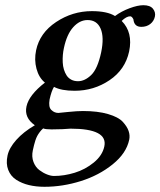

<svg xmlns="http://www.w3.org/2000/svg" viewBox="-20 -487 622 745"><path d="M372.6 -284.2Q384.8 -342.8 370.4 -376Q356 -409.2 319.8 -409.2Q289.1 -409.2 264.2 -381.6Q239.3 -354 228 -300.8Q225.1 -287.6 223.9 -273.7Q222.7 -259.8 223.4 -244.9Q224.1 -230 228 -217.3Q231.9 -204.6 238.5 -194.3Q245.1 -184.1 256.3 -178Q267.6 -171.9 282.7 -171.9Q309.1 -171.9 334 -196Q358.9 -220.2 372.6 -284.2ZM179.7 15.1Q156.7 15.1 147.5 11.2Q140.1 17.6 134.3 25.4Q128.4 33.2 124.5 40.5Q120.6 47.9 117.2 58.1Q113.8 68.4 112.1 75.9Q110.4 83.5 107.4 96.2Q102.1 121.1 109.9 141.4Q117.7 161.6 132.6 172.9Q147.5 184.1 162.6 189.9Q177.7 195.8 189.5 195.8Q229 195.8 269.8 183.3Q310.5 170.9 344 143.6Q377.4 116.2 384.8 81.1Q399.4 12.2 253.4 12.2Q248.5 12.2 222.2 14.2Q206.5 15.1 179.7 15.1ZM528.3 -382.8Q500.5 -382.8 497.6 -412.1Q492.2 -423.3 485.4 -423.8Q470.7 -423.8 452.1 -405.8Q496.6 -361.3 481 -287.1Q465.8 -216.8 405 -175.8Q344.2 -134.8 269.5 -134.8Q217.8 -134.8 189.5 -149.9Q179.7 -134.3 172.4 -101.1Q169.9 -85.9 171.6 -75.9Q173.3 -65.9 179.4 -60.1Q185.5 -54.2 192.4 -51.5Q199.2 -48.8 206.5 -48.8Q207.5 -48.8 243.4 -52.5Q279.3 -56.2 301.8 -56.2Q359.4 -56.2 399.4 -44.4Q439.5 -32.7 456.3 -14.4Q473.1 3.9 479 21.2Q484.9 38.6 481.4 55.2Q470.2 107.9 417.2 150.6Q364.3 193.4 293.7 215.6Q223.1 237.8 152.3 237.8Q120.1 237.8 92.5 231.2Q64.9 224.6 43.2 210.7Q21.5 196.8 12 172.4Q2.4 147.9 9.3 116.2Q15.6 86.9 43.2 55.9Q70.8 24.9 115.2 -1Q73.2 -30.3 82.8 -74.2Q92.3 -118.2 154.3 -166.5Q130.9 -185.5 121.6 -220.2Q112.3 -254.9 120.1 -292Q134.3 -359.4 197.8 -401.6Q261.2 -443.8 336.4 -443.8Q396 -443.8 426.3 -424.8Q451.2 -443.4 482.9 -455.1Q514.6 -466.8 536.1 -466.8Q562.5 -466.8 573.5 -453.1Q584.5 -439.5 581.1 -422.9Q577.1 -404.8 563 -393.8Q548.8 -382.8 528.3 -382.8Z"/></svg>

Font: Linux Libertine Slanted
Style: Semibold Slanted
Weight: 600
Designer: Philipp H. Poll
Foundry: Philipp H. Poll
Version: Version 5.1.1